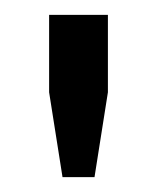

<svg xmlns="http://www.w3.org/2000/svg" viewBox="-20 -820 211 258"><path d="M46 -696V-800H125V-696L107 -582H64Z"/></svg>

Font: Big Shoulders Text
Style: Regular
Weight: 400
Designer: Patric King
Foundry: XO Type Co
Version: Version 1.000; ttfautohint (v1.8.2)